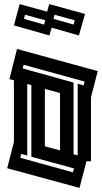

<svg xmlns="http://www.w3.org/2000/svg" viewBox="-20 -873 497 937"><path d="M48 -180V-481L26 -487L63 -634L457 -526L424 -398V-86H402L368 44L15 -52ZM393 -475 95 -557 91 -539 339 -470V-120L359 -115V-464L388 -456ZM79 -103 336 -32 341 -51 133 -108V-458L113 -463V-114L84 -122ZM199 -159 273 -139V-419L199 -439ZM76 -853 210 -816 220 -853 395 -805 365 -700 232 -738 221 -700 48 -749ZM97 -781 195 -753 201 -774 102 -801ZM241 -781 339 -753 345 -774 246 -801Z"/></svg>

Font: Blaka Hollow
Style: Regular
Weight: 400
Designer: Mohamed Gaber
Foundry: Kief Type Foundry
Version: Version 1.003; ttfautohint (v1.8.4.7-5d5b)